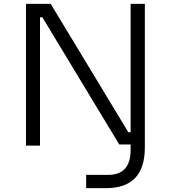

<svg xmlns="http://www.w3.org/2000/svg" viewBox="-20 -750 880 989"><path d="M525.9 219.2H423.8V150.9H536.1Q652.8 150.9 652.8 22.9V-5.9H594.2L198.2 -661.1H186V0H113.8V-730H241.2L641.1 -68.8H652.8V-730H726.1V9.8Q726.1 219.2 525.9 219.2Z"/></svg>

Font: Sora Light
Style: Regular
Weight: 300
Designer: Jonathan Barnbrook, Julián Moncada
Foundry: Barnbrook Fonts
Version: Version 2.000